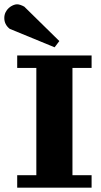

<svg xmlns="http://www.w3.org/2000/svg" viewBox="-55 -873 471 893"><path d="M371 -615V-557H282V-58H371V0H25V-58H114V-557H25V-615ZM221 -682 199 -653 -10 -739Q-35 -759 -35 -789Q-35 -804 -29 -816Q-23 -828 -14 -836Q-5 -844 5.5 -848.5Q16 -853 24 -853Q38 -853 58 -842Z"/></svg>

Font: Bigshot One
Style: Regular
Weight: 400
Designer: Gesine Todt
Foundry: Gesine Todt
Version: Version 1.001